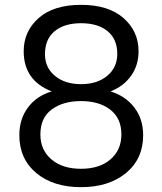

<svg xmlns="http://www.w3.org/2000/svg" viewBox="-20 -754 671 794"><path d="M194 -376Q78 -421 78 -542Q78 -625 140 -679.5Q202 -734 315 -734Q428 -734 490.5 -679.5Q553 -625 553 -542Q553 -484 522 -440.5Q491 -397 437 -376Q499 -357 535.5 -309.5Q572 -262 572 -195Q572 -97 501 -38.5Q430 20 315 20Q200 20 130 -38.5Q60 -97 60 -195Q60 -262 96 -310Q132 -358 194 -376ZM315 -406Q382 -406 423.5 -440.5Q465 -475 465 -531Q465 -592 425 -625Q385 -658 315 -658Q246 -658 206 -625Q166 -592 166 -530Q166 -474 207.5 -440Q249 -406 315 -406ZM315 -336Q241 -336 194 -301.5Q147 -267 147 -198Q147 -134 192.5 -95Q238 -56 315 -56Q392 -56 437 -95Q482 -134 482 -198Q482 -265 436 -300.5Q390 -336 315 -336Z"/></svg>

Font: SVN-Poppins
Style: Regular
Weight: 400
Designer: Ninad Kale (Devanagari), Jonny Pinhorn (Latin)
Foundry: Indian Type Foundry
Version: Version 3.002 2017